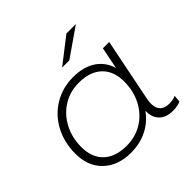

<svg xmlns="http://www.w3.org/2000/svg" viewBox="-182 -898 1076 1076"><g transform="rotate(-45 356.0 -360.5)"><path d="M668 -49 664 -7Q637 4 603 4Q549 4 520 -25.5Q491 -55 493 -106Q455 -53 398 -24.5Q341 4 270 4Q168 4 106.5 -54.5Q45 -113 45 -213Q45 -302 83 -373.5Q121 -445 188.5 -485.5Q256 -526 340 -526Q421 -526 474 -491Q527 -456 546 -392L572 -522H622L546 -144Q543 -126 543 -111Q543 -76 561.5 -57.5Q580 -39 616 -39Q646 -39 668 -49ZM525 -306Q525 -389 476.5 -435Q428 -481 340 -481Q270 -481 214.5 -446.5Q159 -412 127 -351.5Q95 -291 95 -216Q95 -133 143.5 -87Q192 -41 280 -41Q350 -41 405.5 -75Q461 -109 493 -169.5Q525 -230 525 -306ZM486 -725H561L391 -607H334Z"/></g></svg>

Font: Montserrat Alternates Light
Style: Italic
Weight: 300
Italic angle: -11.3°
Designer: Julieta Ulanovsky
Foundry: Julieta Ulanovsky
Version: Version 7.200